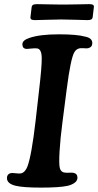

<svg xmlns="http://www.w3.org/2000/svg" viewBox="-20 -874 462 904"><path d="M263.2 -782.2Q237.3 -782.2 199.7 -780.8Q162.1 -779.3 144.5 -779.3Q132.3 -779.3 127.4 -782.5Q122.6 -785.6 123.5 -794.4L128.9 -839.4Q129.9 -848.1 135.7 -851.3Q141.6 -854.5 153.8 -854.5Q171.4 -854.5 208.5 -853.5Q245.6 -852.5 271.5 -852.5H282.2Q313 -852.5 348.6 -853.5Q384.3 -854.5 400.9 -854.5Q413.1 -854.5 418 -851.3Q422.9 -848.1 421.9 -839.4L416.5 -794.4Q415.5 -785.6 409.7 -782.5Q403.8 -779.3 391.6 -779.3Q375 -779.3 339.6 -780.8Q304.2 -782.2 273.4 -782.2ZM147.5 -304.2 163.6 -445.8Q177.2 -560.5 176.5 -601.6Q175.8 -642.6 155.3 -646Q145 -647.5 125.5 -645.3Q106 -643.1 101.6 -644Q85.4 -646.5 85.4 -665.5Q85.4 -684.6 118.2 -695.3Q166.5 -712.4 257.3 -712.4Q342.3 -712.4 380.4 -701.7Q414.6 -695.3 414.6 -670.9Q414.6 -651.9 395 -647Q389.2 -645.5 373.8 -647Q358.4 -648.4 349.6 -645Q337.4 -641.1 329.3 -626.7Q321.3 -612.3 312.5 -570.6Q303.7 -528.8 293.5 -449.7L274.4 -301.3Q264.2 -224.6 260.5 -162.4Q256.8 -100.1 261.7 -82.5Q266.1 -65.9 280.8 -62Q291 -60.1 304.7 -60.8Q318.4 -61.5 325.2 -60.5Q344.7 -56.6 344.7 -37.6Q344.7 -23.4 331.8 -13.7Q318.8 -3.9 297.9 1Q259.8 9.3 174.3 9.3Q87.9 9.3 53.2 0.5Q12.7 -9.3 12.7 -35.6Q12.7 -53.7 29.3 -58.6Q36.6 -60.5 53.2 -58.3Q69.8 -56.2 78.6 -57.6Q98.1 -62 108.9 -89.4Q128.4 -140.1 147.5 -304.2Z"/></svg>

Font: Cooper* SemiBold
Style: Italic
Weight: 600
Italic angle: -7°
Designer: Owen Earl
Foundry: indestructible type*
Version: Version 0.001